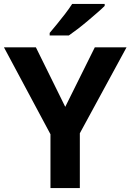

<svg xmlns="http://www.w3.org/2000/svg" viewBox="-20 -954 662 974"><path d="M311 -412 461 -714H622L385 -278V0H236V-273L0 -714H162ZM511 -924Q497 -910 474 -890Q451 -870 425 -848Q399 -826 373.5 -806.5Q348 -787 329 -774H232V-787Q248 -806 269 -831.5Q290 -857 311 -884.5Q332 -912 346 -934H511Z"/></svg>

Font: Noto Sans Syriac
Style: Bold
Weight: 700
Designer: Patrick Giasson and the Monotype Design Team
Foundry: Monotype Imaging Inc.
Version: Version 3.000; ttfautohint (v1.8.4.7-5d5b)